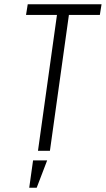

<svg xmlns="http://www.w3.org/2000/svg" viewBox="-20 -707 496 900"><path d="M110 -687 102 -637H247L158 0H214L303 -637H448L456 -687ZM117 173H152L201 45H135Z"/></svg>

Font: Secuela Light
Style: Italic
Weight: 300
Italic angle: -8°
Designer: Fernando Haro
Foundry: deFharo
Version: Version 1.708